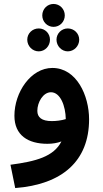

<svg xmlns="http://www.w3.org/2000/svg" viewBox="-20 -722 519 972"><path d="M251 -586C283 -586 308 -612 308 -644C308 -676 283 -702 251 -702C219 -702 194 -676 194 -644C194 -612 219 -586 251 -586ZM176 -462C208 -462 233 -489 233 -521C233 -553 208 -578 176 -578C144 -578 118 -553 118 -521C118 -489 144 -462 176 -462ZM323 -462C355 -462 381 -489 381 -521C381 -553 355 -578 323 -578C292 -578 266 -553 266 -521C266 -489 292 -462 323 -462ZM431 -118C431 -238 368 -378 245 -378C136 -378 53 -255 53 -136C53 -37 122 6 220 6C246 6 270 2 291 -6C252 71 162 95 33 112L57 230C294 212 431 94 431 -118ZM169 -161C169 -204 198 -255 238 -255C286 -255 312 -185 313 -119C290 -112 265 -109 242 -109C191 -109 169 -128 169 -161Z"/></svg>

Font: Noto Sans Arabic UI Semi
Style: Regular
Weight: 600
Designer: Nadine Chahine - Monotype Design Team
Foundry: Monotype Imaging Inc.
Version: Version 1.900